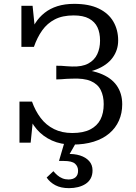

<svg xmlns="http://www.w3.org/2000/svg" viewBox="-20 -740 707 996"><path d="M356 10Q296 10 249.5 -11Q203 -32 171 -69Q139 -106 122 -157L155 -156L139 0H81V-213H146Q163 -165 191 -128Q219 -91 260 -70.5Q301 -50 355 -50Q412 -50 448 -68.5Q484 -87 501 -120Q518 -153 518 -200Q518 -242 502.5 -273Q487 -304 451 -319.5Q415 -335 352 -332Q339 -332 325 -331Q311 -330 298 -329Q285 -328 272 -328V-399Q286 -399 299 -398.5Q312 -398 325.5 -396.5Q339 -395 353 -395Q406 -393 438 -410.5Q470 -428 484.5 -459Q499 -490 499 -529Q499 -570 485.5 -598.5Q472 -627 442 -643.5Q412 -660 362 -660Q304 -660 264.5 -639.5Q225 -619 199 -582.5Q173 -546 156 -497H91V-710H149L165 -554L132 -553Q144 -590 163.5 -620.5Q183 -651 211.5 -673.5Q240 -696 278 -708Q316 -720 365 -720Q442 -720 492.5 -695.5Q543 -671 568 -628Q593 -585 593 -530Q593 -480 564 -440.5Q535 -401 478 -379Q421 -357 336 -357L416 -394V-347L345 -382Q437 -382 496.5 -360Q556 -338 585 -297Q614 -256 614 -199Q614 -153 597 -114.5Q580 -76 547 -48Q514 -20 466 -5Q418 10 356 10ZM377 -4 336 68 327 59Q365 57 395 66.5Q425 76 442.5 95.5Q460 115 460 144Q460 168 450.5 185.5Q441 203 424 214Q407 225 385 230.5Q363 236 338 236Q296 236 267.5 221Q239 206 222 181L257 148Q266 159 277.5 169Q289 179 303.5 185Q318 191 335 191Q359 191 372 179.5Q385 168 385 146Q385 123 369 109Q353 95 312 95H286L315 -4Z"/></svg>

Font: Roboto Serif 28pt
Style: Regular
Weight: 400
Designer: Greg Gazdowicz
Foundry: Commercial Type
Version: Version 1.008